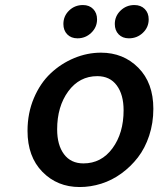

<svg xmlns="http://www.w3.org/2000/svg" viewBox="-20 -733 640 766"><path d="M289.1 -580.1Q263.7 -580.1 248.3 -595.9Q232.9 -611.8 232.9 -637.2Q232.9 -668.9 255.6 -690.9Q278.3 -712.9 311 -712.9Q336.4 -712.9 351.8 -697Q367.2 -681.2 367.2 -655.8Q367.2 -624.5 344.2 -602.3Q321.3 -580.1 289.1 -580.1ZM494.1 -580.1Q468.8 -580.1 453.4 -595.9Q438 -611.8 438 -637.2Q438 -668.5 460.9 -690.7Q483.9 -712.9 516.1 -712.9Q542 -712.9 557.6 -697Q573.2 -681.2 573.2 -655.8Q573.2 -624 550 -602.1Q526.9 -580.1 494.1 -580.1ZM297.9 13.2Q208.5 13.2 149.2 -47.4Q89.8 -107.9 89.8 -210.9Q89.8 -281.7 115.2 -341.6Q140.6 -401.4 182.1 -440.4Q223.6 -479.5 275.9 -501.2Q328.1 -522.9 382.8 -522.9Q472.2 -522.9 532 -462.6Q591.8 -402.3 591.8 -298.8Q591.8 -242.2 575.2 -191.9Q558.6 -141.6 530 -104.7Q501.5 -67.9 464.1 -40.8Q426.8 -13.7 384 -0.2Q341.3 13.2 297.9 13.2ZM313 -81.1Q384.3 -81.1 428.7 -141.4Q473.1 -201.7 473.1 -293Q473.1 -355.5 445.8 -392.3Q418.5 -429.2 368.2 -429.2Q296.9 -429.2 252.4 -368.7Q208 -308.1 208 -216.8Q208 -154.3 235.4 -117.7Q262.7 -81.1 313 -81.1Z"/></svg>

Font: Office Code Pro Medium Italic
Style: Regular
Weight: 500
Italic angle: -9°
Designer: Nathan Rutzky & Paul D. Hunt
Foundry: Adobe Systems Incorporated
Version: Version 1.004;PS 001.004;hotconv 1.0.70;makeotf.lib2.5.58329